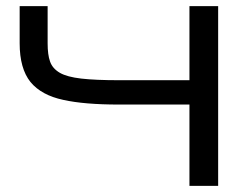

<svg xmlns="http://www.w3.org/2000/svg" viewBox="-20 -604 802 624"><path d="M595.7 -584H689V0H595.7V-264.2H366.7Q253.9 -264.2 186 -279.3Q114.7 -294.4 79.1 -337.4Q43.9 -381.3 43.9 -463.4V-584H134.8V-463.4Q134.8 -425.8 142.6 -404.3Q150.4 -381.3 174.8 -367.2Q197.8 -354 244.1 -348.6Q291 -343.3 366.7 -343.3H595.7Z"/></svg>

Font: Michroma+
Style: Regular
Weight: 400
Designer: beogot
Foundry: beogot
Version: Version